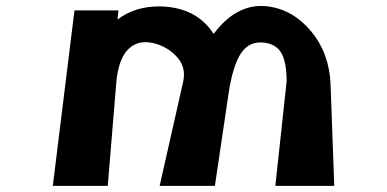

<svg xmlns="http://www.w3.org/2000/svg" viewBox="-20 -608 1268 629"><path d="M680 -497Q757 -600 858 -587Q941 -576 1000 -504.5Q1059 -433 1063 -331L1075 1H882L919 -341Q919 -402 903 -432Q887 -462 848 -468Q798 -475 770.5 -435Q743 -395 729 -303L684 1H503L580 -340Q590 -385 563 -417.5Q536 -450 493 -464Q437 -481 402.5 -449Q368 -417 361 -338L333 1H153L224 -574H368L365 -544Q423 -588 504 -587Q623 -585 680 -497Z"/></svg>

Font: OpenDyslexic
Style: Bold
Weight: 800
Designer: Abbie Gonzalez
Version: Version 0.920;hotconv 1.0.109;makeotfexe 2.5.65596